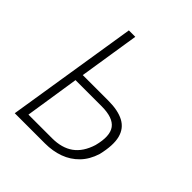

<svg xmlns="http://www.w3.org/2000/svg" viewBox="-191 -838 972 972"><g transform="rotate(45 294.5 -352.5)"><path d="M66 0 178 -705H224L173 -380H356Q426 -380 468 -357.5Q510 -335 522.5 -286.5Q535 -238 516 -158Q499 -104 465 -69Q431 -34 384.5 -17Q338 0 282 0ZM120 -44H289Q359 -44 403.5 -76Q448 -108 469 -175Q491 -259 462.5 -297.5Q434 -336 352 -336H165Z"/></g></svg>

Font: Nunito Sans 7pt Condensed ExtraLight
Style: Italic
Weight: 250
Width: 3
Italic angle: -9°
Designer: Vernon Adams
Foundry: Vernon Adams
Version: Version 3.101;gftools[0.9.27]